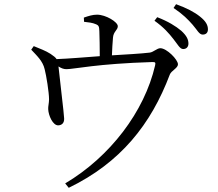

<svg xmlns="http://www.w3.org/2000/svg" viewBox="-20 -829 1040 916"><path d="M381 -725C401 -723 423 -720 436 -714C452 -708 453 -702 454 -680C455 -656 456 -597 456 -561C388 -556 306 -549 250 -547C245 -555 236 -562 221 -572C198 -587 170 -597 141 -609L129 -592C156 -563 184 -538 193 -499C201 -469 214 -388 214 -355C214 -338 209 -320 210 -308C211 -279 232 -229 259 -231C275 -232 287 -242 286 -264C286 -282 263 -468 259 -512C273 -503 284 -499 297 -499C333 -499 442 -525 707 -533C721 -533 723 -531 720 -517C669 -296 505 -81 291 46L308 67C555 -53 700 -235 790 -473C797 -492 829 -504 829 -522C829 -545 775 -599 745 -599C729 -599 712 -580 694 -578C653 -573 579 -569 514 -565C515 -593 517 -628 519 -649C521 -679 542 -685 542 -704C542 -724 485 -759 443 -759C422 -759 403 -753 380 -745ZM717 -730C761 -699 787 -669 807 -643C828 -617 838 -595 854 -595C869 -595 879 -605 879 -621C879 -641 870 -659 845 -682C819 -704 782 -727 730 -747ZM808 -791C854 -760 877 -736 899 -711C921 -686 930 -664 947 -664C962 -664 972 -672 972 -689C972 -709 962 -728 934 -750C908 -771 872 -790 820 -809Z"/></svg>

Font: Noto Serif CJK JP
Style: Regular
Weight: 400
Designer: Ryoko NISHIZUKA 西塚涼子 (kana & ideographs); Frank Grießhammer (Latin, Greek & Cyrillic); Wenlong ZHANG 张文龙 (bopomofo); San
Foundry: Adobe Systems Incorporated
Version: Version 1.000;PS 1;hotconv 16.6.53;makeotf.lib2.5.65590